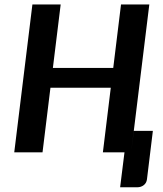

<svg xmlns="http://www.w3.org/2000/svg" viewBox="-20 -668 713 842"><path d="M431.2 0 465.8 -283.2H201.2L166.5 0H42.5L122.1 -648.4H246.1L211.9 -370.1H476.6L510.7 -648.4H634.8L555.2 0L566.9 -94.2H650.4L624.5 118.2Q622.6 134.3 610.6 143.8Q598.6 153.3 581.5 153.3H506.8L525.9 0Z"/></svg>

Font: Carlito
Style: Bold Italic
Weight: 700
Italic angle: -7°
Designer: Lukasz Dziedzic
Foundry: tyPoland Lukasz Dziedzic
Version: Version 1.104